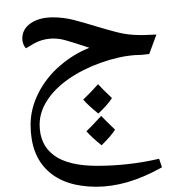

<svg xmlns="http://www.w3.org/2000/svg" viewBox="-20 -584 676 757"><path d="M192.4 -432.1Q145 -432.1 106 -407.7L82.5 -393.6Q76.7 -398.9 72.3 -409.4Q67.9 -419.9 67.9 -432.1Q67.9 -469.7 101.6 -492.7Q135.3 -515.6 189 -515.6Q231.9 -515.6 273.4 -504.6Q314.9 -493.7 356.9 -480.7Q398.9 -467.8 441.9 -456.8Q484.9 -445.8 531.2 -445.8H546.9L596.7 -447.8L568.4 -371.1Q538.6 -366.7 512.2 -366.7Q449.7 -362.3 377.7 -336.7Q305.7 -311 251 -272.9Q196.3 -234.9 166.3 -188.5Q136.2 -142.1 136.2 -92.8Q136.2 -13.7 192.4 28.1Q248.5 69.8 362.8 69.8Q486.3 69.8 607.4 42L618.7 75.7Q545.4 116.2 482.2 134.3Q418.9 152.3 360.4 152.3Q236.3 152.3 168.5 89.4Q100.6 26.4 100.6 -92.8Q100.6 -155.3 131.3 -216.6Q162.1 -277.8 216.3 -324.7Q270.5 -371.6 332.5 -395.5Q326.2 -397.9 280.3 -412.6Q234.4 -427.2 218.8 -429.7Q203.1 -432.1 192.4 -432.1ZM341.8 -564.5ZM62.5 127.4ZM371.6 -131.8ZM433.6 -72.8Q416 -45.4 380.4 -11.2Q338.9 -44.9 320.8 -66.4Q336.9 -81.5 378.9 -127Q393.6 -111.3 433.6 -72.8ZM421.4 -197.3Q403.3 -169.4 367.7 -136.2Q326.7 -169.4 308.1 -191.4Q332.5 -213.9 366.7 -252Q378.4 -238.3 421.4 -197.3ZM371.6 -131.8ZM366.7 -261.7ZM380.4 -1.5Z"/></svg>

Font: Noto Naskh Arabic UI
Style: Regular
Weight: 400
Designer: Monotype Design team
Foundry: Monotype Imaging Inc.
Version: Version 1.05